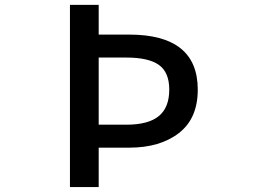

<svg xmlns="http://www.w3.org/2000/svg" viewBox="-20 -756 1040 776"><path d="M262.7 0V-736.3H378.9V-616.2H502Q779.3 -616.2 779.3 -393.6Q779.3 -277.3 703.1 -218.3Q627 -159.2 502 -159.2H378.9V0ZM378.9 -252H490.2Q579.1 -252 621.6 -286.6Q664.1 -321.3 664.1 -393.6Q664.1 -463.9 622.1 -493.7Q580.1 -523.4 490.2 -523.4H378.9Z"/></svg>

Font: GenEi Gothic M SemiBold
Style: Regular
Weight: 500
Designer: o_tamon (Modified); [Source Han Sans]
Ryoko NISHIZUKA  (kana & ideographs); Paul D. Hunt (Latin, Greek & Cyrillic); Wenl
Version: Version 1.1a;Original Version 1.004